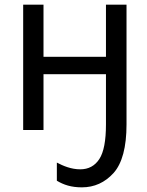

<svg xmlns="http://www.w3.org/2000/svg" viewBox="-20 -556 627 821"><path d="M433.1 -536.1V-313H166V-536.1H79.1V0H166V-238.8H433.1V-23.9C433.1 45.4 423.8 94.7 404.8 124C385.7 153.3 358.4 168 323.2 168C284.2 168 250 153.3 223.1 139.2V216.8C252.4 234.4 284.7 245.1 330.1 245.1C383.3 245.1 428.7 224.6 465.8 183.6C502.4 142.6 521 73.2 521 -23.9V-536.1Z"/></svg>

Font: Avrile Sans
Style: Regular
Weight: 400
Designer: Monotype Design Team, Google (font), Stefan Peev (BGR Cyrillic), Cristiano Sobral (main changes)
Foundry: The Avrile Sans Project Authors
Version: Version 3.110